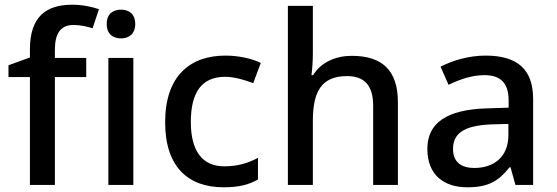

<svg xmlns="http://www.w3.org/2000/svg" viewBox="-20 -785 2363 815"><path d="M346 -458V-539H213V-574C213 -644 238 -679 292 -679C322 -679 351 -672 373 -665L400 -746C373 -755 333 -765 287 -765C174 -765 107 -713 107 -575V-541L16 -508V-458H107V0H213V-458Z M494 -744C460 -744 433 -727 433 -683C433 -640 460 -622 494 -622C526 -622 554 -640 554 -683C554 -727 526 -744 494 -744ZM546 -539H440V0H546Z M929 10C994 10 1036 -1 1075 -23V-115C1036 -94 991 -79 932 -79C839 -79 790 -144 790 -267C790 -394 837 -459 936 -459C974 -459 1018 -446 1055 -432L1087 -518C1052 -535 997 -549 937 -549C789 -549 681 -465 681 -266C681 -75 780 10 929 10Z M1308 -557V-760H1202V0H1308V-271C1308 -393 1342 -462 1453 -462C1529 -462 1564 -420 1564 -336V0H1669V-351C1669 -489 1600 -548 1473 -548C1405 -548 1343 -521 1309 -466H1302C1305 -487 1308 -523 1308 -557Z M2041 -549C1969 -549 1901 -528 1850 -502L1884 -425C1930 -447 1981 -466 2036 -466C2101 -466 2139 -437 2139 -358V-328L2047 -325C1876 -320 1794 -263 1794 -153C1794 -41 1866 10 1963 10C2053 10 2096 -16 2143 -75H2147L2168 0H2243V-365C2243 -491 2176 -549 2041 -549ZM2066 -257 2138 -259V-212C2138 -118 2076 -72 1993 -72C1940 -72 1903 -96 1903 -152C1903 -215 1943 -252 2066 -257Z"/></svg>

Font: Noto Sans Devanagari UI Medium
Style: Regular
Weight: 500
Designer: Jelle Bosma - Monotype Design Team
Foundry: Monotype Imaging Inc.
Version: Version 2.004